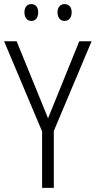

<svg xmlns="http://www.w3.org/2000/svg" viewBox="-20 -915 468 935"><path d="M99 -855C99 -829 112 -813 133 -813C153 -813 166 -828 166 -855C166 -880 153 -895 133 -895C112 -895 99 -880 99 -855ZM260 -855C260 -829 274 -813 294 -813C315 -813 329 -829 329 -855C329 -881 315 -895 294 -895C274 -895 260 -880 260 -855ZM214 -339 61 -714H0L185 -275V0H242V-277L426 -714H366Z"/></svg>

Font: Noto Sans Display SemiCondensed Light
Style: Regular
Weight: 300
Width: 4
Designer: Monotype Design Team
Foundry: Monotype Imaging Inc.
Version: Version 1.900